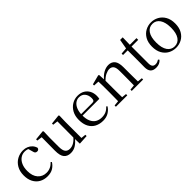

<svg xmlns="http://www.w3.org/2000/svg" viewBox="220 -1787 2916 2916"><g transform="rotate(-45 1678.5 -328.5)"><path d="M296.6 14.6Q223.8 14.6 167.8 -17.1Q111.8 -48.8 80.1 -108.5Q48.4 -168.3 48.4 -251.4Q48.4 -340.7 85.2 -403.2Q121.9 -465.8 181.5 -498.2Q241 -530.6 309.8 -530.6Q354.5 -530.6 392.7 -514.4Q430.9 -498.1 457.7 -468.8Q484.5 -439.5 495.2 -399.3Q486.3 -364.4 452.7 -364.4Q432 -364.4 419.6 -375.7Q407.1 -386.9 402.7 -413.5L377.7 -501.6L427.8 -461.9Q397.5 -482.4 370.4 -490.6Q343.3 -498.8 315 -498.8Q263.9 -498.8 222.9 -469.9Q182 -441 158.5 -388.2Q134.9 -335.4 134.9 -261.5Q134.9 -153.9 187.9 -94.5Q240.8 -35 325.2 -35Q370 -35 408.9 -52.7Q447.9 -70.3 480.8 -106.9L496.6 -93.9Q463.6 -42.3 415.9 -13.8Q368.2 14.6 296.6 14.6Z M797.9 14.6Q726.8 14.6 688.1 -29.8Q649.3 -74.2 650.3 -185.8L652.5 -483.7L674.7 -466.6L570.1 -481V-507.3L726.5 -523L737.2 -511.5L732.8 -380.4V-185.1Q732.8 -105.3 758.6 -73.3Q784.4 -41.4 833.3 -41.4Q879.8 -41.4 923.1 -68.1Q966.4 -94.9 1001.9 -141.8L1025.1 -103H998.7Q960.1 -51 910.2 -18.2Q860.3 14.6 797.9 14.6ZM993.4 9.3 989.8 -114.1V-115.5L991.4 -471.2L910.2 -480.3V-506.2L1065.2 -523L1075.4 -511.5L1071.4 -380.4V-35L1147.3 -27.4V0.2Z M1491.3 14.6Q1417.5 14.6 1359.6 -15.4Q1301.7 -45.5 1269.1 -106.2Q1236.4 -167 1236.4 -256.8Q1236.4 -341.1 1270.5 -402.5Q1304.6 -463.8 1360.8 -497.2Q1417 -530.6 1482.9 -530.6Q1548.2 -530.6 1594.4 -503.3Q1640.6 -475.9 1665.1 -429.2Q1689.7 -382.4 1689.7 -323.2Q1689.7 -286.8 1683.4 -262.9H1274.6V-294.2H1565.3Q1591.6 -294.2 1601 -308.2Q1610.3 -322.1 1610.3 -352.3Q1610.3 -416.2 1576.2 -457.5Q1542.2 -498.8 1480.6 -498.8Q1436.8 -498.8 1401 -471.6Q1365.1 -444.5 1344 -392.8Q1322.9 -341.2 1322.9 -268.7Q1322.9 -188 1347.4 -135.9Q1371.9 -83.8 1414.9 -59.4Q1458 -35 1513.5 -35Q1566.5 -35 1605.8 -53.7Q1645.2 -72.3 1675.7 -108.1L1691.6 -94.3Q1659 -43.5 1609 -14.4Q1559 14.6 1491.3 14.6Z M1776.7 0V-27.8L1885.4 -38.6H1917.8L2021.7 -27.8V0ZM1858.9 0Q1860.1 -24.4 1860.6 -65.3Q1861.1 -106.3 1861.6 -150.7Q1862.1 -195.1 1862.1 -228.5V-289.4Q1862.1 -340.8 1861.5 -380.8Q1860.9 -420.7 1858.9 -457.5L1770.8 -462.4V-487.9L1924.9 -528L1937.9 -519.8L1944.3 -403.1V-401.7V-228.5Q1944.3 -195.1 1944.8 -150.7Q1945.3 -106.3 1945.8 -65.3Q1946.3 -24.4 1947.3 0ZM2116.8 0V-27.8L2224.3 -38.6H2257.3L2361.8 -27.8V0ZM2198.5 0Q2199.5 -24.4 2200 -64.8Q2200.5 -105.3 2201 -149.7Q2201.5 -194.1 2201.5 -228.5V-344.3Q2201.5 -418.1 2177.4 -447.5Q2153.3 -476.9 2109.6 -476.9Q2075.9 -476.9 2028.8 -454.8Q1981.6 -432.7 1927.2 -372.4L1918.7 -406H1928.8Q1983.4 -472.9 2037.1 -501.7Q2090.9 -530.6 2143.5 -530.6Q2209 -530.6 2246 -487.1Q2283 -443.5 2283 -342.4V-228.5Q2283 -194.1 2283.5 -149.7Q2284 -105.3 2284.6 -64.8Q2285.2 -24.4 2286.2 0Z M2549.9 -478.9V-516H2734.7V-478.9ZM2630.8 14.6Q2568.2 14.6 2538.1 -18Q2508 -50.7 2508 -117.7Q2508 -142.1 2508.5 -161.1Q2509 -180.1 2509 -207.1V-478.9H2409V-509.4L2529.6 -518.8L2510 -504.4L2539.7 -672.5H2595.3L2591.2 -500.6V-489V-117.5Q2591.2 -71.2 2608.7 -50.3Q2626.2 -29.5 2659.3 -29.5Q2681.5 -29.5 2698.5 -35.9Q2715.4 -42.3 2735.4 -54.4L2749.9 -36.8Q2729.4 -11.8 2700 1.4Q2670.6 14.6 2630.8 14.6Z M3058.5 14.6Q2992.2 14.6 2935.4 -15.9Q2878.6 -46.5 2844 -107.4Q2809.4 -168.3 2809.4 -257.8Q2809.4 -347.6 2845.1 -408.5Q2880.7 -469.3 2937.7 -500Q2994.7 -530.6 3058.5 -530.6Q3123.2 -530.6 3180.2 -500.1Q3237.2 -469.5 3272.9 -408.7Q3308.5 -347.8 3308.5 -257.8Q3308.5 -168 3273.4 -107.2Q3238.3 -46.3 3181.5 -15.8Q3124.7 14.6 3058.5 14.6ZM3058.5 -16.4Q3133 -16.4 3175.7 -78.2Q3218.4 -140.1 3218.4 -256.6Q3218.4 -373.4 3175.7 -436.1Q3133 -498.8 3058.5 -498.8Q2984.1 -498.8 2941.3 -436.1Q2898.5 -373.4 2898.5 -256.6Q2898.5 -140.1 2941.3 -78.2Q2984.1 -16.4 3058.5 -16.4Z"/></g></svg>

Font: Noto Serif JP
Style: Regular
Weight: 200
Designer: Ryoko NISHIZUKA 西塚涼子 (kana & ideographs); Frank Grießhammer (Latin, Greek & Cyrillic); Wenlong ZHANG 张文龙 (bopomofo); San
Foundry: Adobe
Version: Version 2.001;hotconv 1.1.0;makeotfexe 2.6.0